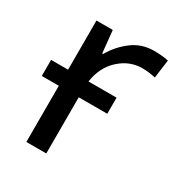

<svg xmlns="http://www.w3.org/2000/svg" viewBox="-136 -640 685 734"><g transform="rotate(30 206.5 -273.0)"><path d="M299 -319V-248H173V0H85V-248H10V-319H85V-536H157L167 -438H171Q196 -482 237.5 -514Q279 -546 335 -546Q350 -546 367 -544.5Q384 -543 398 -540L387 -459Q374 -462 358 -464Q342 -466 329 -466Q273 -466 229 -426Q185 -386 175 -319Z"/></g></svg>

Font: Apis
Style: Regular
Weight: 400
Designer: Monotype Design Team
Foundry: Monotype Imaging Inc.
Version: Version 2.000; build 0001